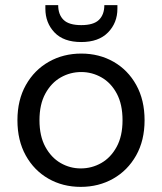

<svg xmlns="http://www.w3.org/2000/svg" viewBox="-20 -717 632 749"><path d="M295 12Q225 12 169 -20Q113 -52 80.5 -110.5Q48 -169 48 -248Q48 -327 81 -385.5Q114 -444 170.5 -476Q227 -508 297 -508Q367 -508 423 -476Q479 -444 511.5 -385.5Q544 -327 544 -248Q544 -169 511 -110.5Q478 -52 421.5 -20Q365 12 295 12ZM295 -60Q338 -60 375 -81Q412 -102 435 -144Q458 -186 458 -248Q458 -310 435.5 -352Q413 -394 376 -415Q339 -436 297 -436Q254 -436 217 -415Q180 -394 157 -352Q134 -310 134 -248Q134 -186 157 -144Q180 -102 216.5 -81Q253 -60 295 -60ZM297 -553Q228 -553 192.5 -590.5Q157 -628 157 -683V-697H207Q207 -660 228 -639.5Q249 -619 297 -619Q345 -619 366 -639.5Q387 -660 387 -697H438V-683Q438 -628 401.5 -590.5Q365 -553 297 -553Z"/></svg>

Font: DeepMind Sans
Style: Regular
Weight: 400
Designer: Jonny Pinhorn / Modifications: Colophon Foundry
Foundry: Colophon Foundry
Version: Version 1.002; ttfautohint (v1.8.2)